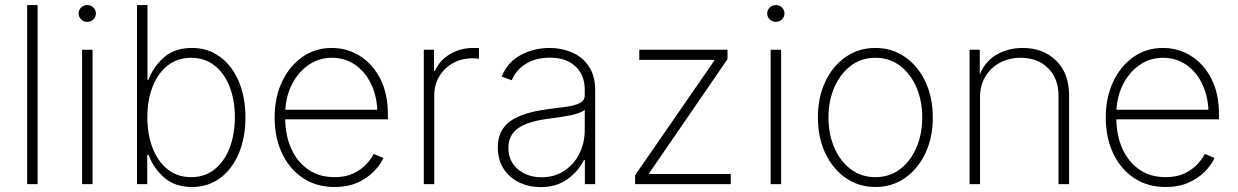

<svg xmlns="http://www.w3.org/2000/svg" viewBox="-20 -748 5028 780"><path d="M132.8 -727.5V0H90.3V-727.5Z M313.5 0V-545.9H356V0ZM334.5 -659.2Q320.3 -659.2 309.8 -669.2Q299.3 -679.2 299.3 -693.4Q299.3 -707.5 309.8 -717.5Q320.3 -727.5 334.5 -727.5Q349.1 -727.5 359.4 -717.5Q369.6 -707.5 369.6 -693.4Q369.6 -679.2 359.4 -669.2Q349.1 -659.2 334.5 -659.2Z M760.3 11.7Q689.9 11.7 646.2 -27.3Q602.5 -66.4 583.5 -119.1H578.1V0H536.6V-727.5H579.1V-423.8H583.5Q602.1 -476.1 645.8 -514.6Q689.5 -553.2 759.8 -553.2Q825.2 -553.2 874 -517.1Q922.9 -481 950 -417.2Q977.1 -353.5 977.1 -271.5Q977.1 -189 950.2 -125Q923.3 -61 874.5 -24.7Q825.7 11.7 760.3 11.7ZM756.3 -28.3Q812.5 -28.3 852.3 -60.5Q892.1 -92.8 913.1 -147.9Q934.1 -203.1 934.1 -272Q934.1 -340.3 913.1 -395Q892.1 -449.7 852.3 -481.4Q812.5 -513.2 756.3 -513.2Q701.2 -513.2 661.4 -481.9Q621.6 -450.7 600.1 -396Q578.6 -341.3 578.6 -272Q578.6 -202.1 599.9 -147Q621.1 -91.8 660.9 -60.1Q700.7 -28.3 756.3 -28.3Z M1338.9 11.7Q1265.1 11.7 1210.4 -24.9Q1155.8 -61.5 1125.7 -125.2Q1095.7 -189 1095.7 -270.5Q1095.7 -352.1 1125.7 -415.8Q1155.8 -479.5 1208 -516.4Q1260.3 -553.2 1328.1 -553.2Q1389.6 -553.2 1441.4 -521.2Q1493.2 -489.3 1524.4 -429Q1555.7 -368.7 1555.7 -283.7V-263.2H1138.7Q1139.6 -195.8 1163.8 -142.8Q1188 -89.8 1232.4 -59.1Q1276.9 -28.3 1338.9 -28.3Q1383.8 -28.3 1415.5 -43.5Q1447.3 -58.6 1467.8 -80.6Q1488.3 -102.5 1498 -122.6L1537.6 -106.4Q1525.4 -79.1 1499 -51.8Q1472.7 -24.4 1432.9 -6.3Q1393.1 11.7 1338.9 11.7ZM1139.2 -302.2H1512.7Q1509.8 -362.3 1486.1 -409.9Q1462.4 -457.5 1421.9 -485.4Q1381.3 -513.2 1328.1 -513.2Q1276.4 -513.2 1234.9 -485.1Q1193.4 -457 1168 -409.2Q1142.6 -361.3 1139.2 -302.2Z M1701.7 0V-545.9H1743.2V-460.4H1747.1Q1765.1 -502 1807.4 -527.6Q1849.6 -553.2 1903.3 -553.2Q1909.2 -553.2 1914.8 -553Q1920.4 -552.7 1925.8 -552.7V-509.3Q1922.4 -509.8 1915.8 -510.5Q1909.2 -511.2 1900.9 -511.2Q1855.5 -511.2 1820.1 -491.5Q1784.7 -471.7 1764.4 -437.5Q1744.1 -403.3 1744.1 -358.9V0Z M2176.3 12.2Q2128.9 12.2 2089.4 -6.8Q2049.8 -25.9 2026.1 -62Q2002.4 -98.1 2002.4 -149.9Q2002.4 -218.3 2052 -254.9Q2101.6 -291.5 2210.4 -305.2Q2252.4 -310.1 2285.2 -314.9Q2317.9 -319.8 2336.7 -330.1Q2355.5 -340.3 2355.5 -361.3V-383.8Q2355.5 -443.4 2317.6 -478.5Q2279.8 -513.7 2213.9 -513.7Q2155.3 -513.7 2115.2 -488Q2075.2 -462.4 2059.1 -421.9L2018.1 -437Q2042 -496.1 2095.9 -524.7Q2149.9 -553.2 2212.9 -553.2Q2261.2 -553.2 2303.5 -535.2Q2345.7 -517.1 2371.8 -479Q2397.9 -440.9 2397.9 -380.9V0H2356V-98.1H2352.1Q2330.6 -52.7 2285.6 -20.3Q2240.7 12.2 2176.3 12.2ZM2180.2 -27.8Q2231.4 -27.8 2271 -53.2Q2310.5 -78.6 2333 -122.3Q2355.5 -166 2355.5 -221.2V-301.8Q2338.4 -287.6 2296.9 -279.5Q2255.4 -271.5 2215.3 -266.6Q2125.5 -255.9 2085.4 -227.5Q2045.4 -199.2 2045.4 -148.4Q2045.4 -92.8 2084.2 -60.3Q2123 -27.8 2180.2 -27.8Z M2560.1 0V-36.1L2881.3 -501V-504.9H2577.1V-545.9H2935.5V-507.8L2617.7 -44.9V-41H2948.7V0Z M3110.8 0V-545.9H3153.3V0ZM3131.8 -659.2Q3117.7 -659.2 3107.2 -669.2Q3096.7 -679.2 3096.7 -693.4Q3096.7 -707.5 3107.2 -717.5Q3117.7 -727.5 3131.8 -727.5Q3146.5 -727.5 3156.7 -717.5Q3167 -707.5 3167 -693.4Q3167 -679.2 3156.7 -669.2Q3146.5 -659.2 3131.8 -659.2Z M3536.1 11.7Q3468.8 11.7 3416 -24.9Q3363.3 -61.5 3333 -125.2Q3302.7 -189 3302.7 -271Q3302.7 -353 3333 -416.7Q3363.3 -480.5 3416 -516.8Q3468.8 -553.2 3536.1 -553.2Q3603.5 -553.2 3656.2 -516.8Q3709 -480.5 3739.3 -416.5Q3769.5 -352.5 3769.5 -271Q3769.5 -189 3739.3 -125.2Q3709 -61.5 3656.5 -24.9Q3604 11.7 3536.1 11.7ZM3536.1 -28.3Q3593.8 -28.3 3636.5 -60.8Q3679.2 -93.3 3702.9 -148.2Q3726.6 -203.1 3726.6 -271Q3726.6 -338.4 3702.9 -393.3Q3679.2 -448.2 3636.5 -480.7Q3593.8 -513.2 3536.1 -513.2Q3479 -513.2 3436.3 -480.7Q3393.6 -448.2 3369.6 -393.3Q3345.7 -338.4 3345.7 -271Q3345.7 -203.1 3369.4 -148.2Q3393.1 -93.3 3436 -60.8Q3479 -28.3 3536.1 -28.3Z M3961.4 -353.5V0H3918.9V-545.9H3960.4V-445.8Q3983.9 -501.5 4030.8 -527.3Q4077.6 -553.2 4134.8 -553.2Q4217.8 -553.2 4270.5 -501.7Q4323.2 -450.2 4323.2 -359.9V0H4280.3V-357.9Q4280.3 -428.7 4238 -470.9Q4195.8 -513.2 4126.5 -513.2Q4079.6 -513.2 4042.2 -493.2Q4004.9 -473.1 3983.2 -437.3Q3961.4 -401.4 3961.4 -353.5Z M4715.3 11.7Q4641.6 11.7 4586.9 -24.9Q4532.2 -61.5 4502.2 -125.2Q4472.2 -189 4472.2 -270.5Q4472.2 -352.1 4502.2 -415.8Q4532.2 -479.5 4584.5 -516.4Q4636.7 -553.2 4704.6 -553.2Q4766.1 -553.2 4817.9 -521.2Q4869.6 -489.3 4900.9 -429Q4932.1 -368.7 4932.1 -283.7V-263.2H4515.1Q4516.1 -195.8 4540.3 -142.8Q4564.5 -89.8 4608.9 -59.1Q4653.3 -28.3 4715.3 -28.3Q4760.3 -28.3 4792 -43.5Q4823.7 -58.6 4844.2 -80.6Q4864.7 -102.5 4874.5 -122.6L4914.1 -106.4Q4901.9 -79.1 4875.5 -51.8Q4849.1 -24.4 4809.3 -6.3Q4769.5 11.7 4715.3 11.7ZM4515.6 -302.2H4889.2Q4886.2 -362.3 4862.5 -409.9Q4838.9 -457.5 4798.3 -485.4Q4757.8 -513.2 4704.6 -513.2Q4652.8 -513.2 4611.3 -485.1Q4569.8 -457 4544.4 -409.2Q4519 -361.3 4515.6 -302.2Z"/></svg>

Font: Inter Extra Light
Style: Regular
Weight: 200
Designer: Rasmus Andersson
Foundry: rsms
Version: Version 4.000;git-3c8e0fc